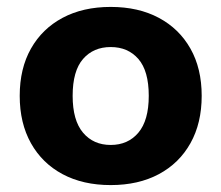

<svg xmlns="http://www.w3.org/2000/svg" viewBox="-20 -524 640 555"><path d="M300 11Q220 11 161 -20.5Q102 -52 69.5 -110Q37 -168 37 -247Q37 -326 69.5 -383.5Q102 -441 161 -472.5Q220 -504 300 -504Q380 -504 439 -472.5Q498 -441 530.5 -383.5Q563 -326 563 -247Q563 -168 530.5 -110Q498 -52 439 -20.5Q380 11 300 11ZM300 -105Q350 -105 380 -140.5Q410 -176 410 -247Q410 -319 380 -353.5Q350 -388 300 -388Q250 -388 220 -353.5Q190 -319 190 -247Q190 -176 220 -140.5Q250 -105 300 -105Z"/></svg>

Font: Nunito Sans 11pt ExtraBold
Style: Regular
Weight: 800
Version: Version 3.101;gftools[0.9.27]